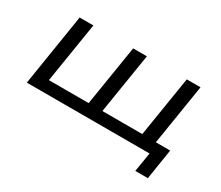

<svg xmlns="http://www.w3.org/2000/svg" viewBox="-111 -756 1323 1150"><g transform="rotate(30 550.5 -181.5)"><path d="M904 133 926 0H77L156 -496H251L184 -79H459L526 -496H621L554 -79H830L897 -496H992L925 -77H1024L991 133Z"/></g></svg>

Font: Nunito Sans 7pt Expanded
Style: Italic
Weight: 400
Width: 7
Italic angle: -9°
Designer: Vernon Adams
Foundry: Vernon Adams
Version: Version 3.101;gftools[0.9.27]